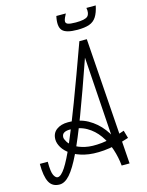

<svg xmlns="http://www.w3.org/2000/svg" viewBox="-155 -1072 899 1172"><g transform="rotate(-15 294.0 -485.5)"><path d="M468 0 422 -694Q353 -495 301.5 -359Q250 -223 210.5 -141Q171 -59 138.5 -22.5Q106 14 73 14Q27 14 7.5 -23.5Q-12 -61 -12 -139H38Q38 -74 49 -53Q60 -32 73 -32Q94 -32 122 -74.5Q150 -117 189.5 -208Q229 -299 284.5 -445.5Q340 -592 415 -800H462L518 0H468Q463 -53 446 -105Q429 -157 398.5 -200Q368 -243 323.5 -268.5Q279 -294 219 -294Q195 -294 181.5 -285.5Q168 -277 168 -258Q168 -248 179 -229.5Q190 -211 215 -194Q240 -177 282 -167.5Q324 -158 386.5 -164.5Q449 -171 535 -202L549 -153Q459 -123 388.5 -117Q318 -111 267 -123Q216 -135 183 -157.5Q150 -180 134 -207Q118 -234 118 -258Q118 -298 146.5 -319Q175 -340 219 -340Q290 -340 343 -310.5Q396 -281 433 -232Q470 -183 491 -122.5Q512 -62 518 0ZM422 -870Q350 -870 327.5 -895.5Q305 -921 319 -985H379Q364 -958 361.5 -943Q359 -928 373.5 -922Q388 -916 424 -916Q483 -916 499.5 -932Q516 -948 509 -985H568Q559 -941 542.5 -915.5Q526 -890 497.5 -880Q469 -870 422 -870Z"/></g></svg>

Font: Victor Mono Thin
Style: Italic
Weight: 100
Italic angle: -12°
Monospace: yes
Designer: Rune Bjørnerås
Version: Version 1.561;gftools[0.9.30]